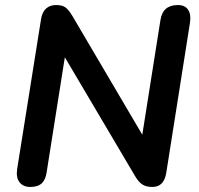

<svg xmlns="http://www.w3.org/2000/svg" viewBox="-20 -733 787 761"><path d="M100 8Q72 8 57.5 -10.5Q43 -29 48 -63L143 -659Q148 -687 163.5 -700Q179 -713 202 -713Q227 -713 239.5 -703.5Q252 -694 265 -673L544 -199L616 -654Q625 -713 685 -713Q713 -713 725.5 -694.5Q738 -676 733 -643L639 -48Q630 8 584 8Q559 8 544 -2Q529 -12 516 -34L237 -506L165 -51Q161 -21 145.5 -6.5Q130 8 100 8Z"/></svg>

Font: Nunito
Style: Bold Italic
Weight: 700
Italic angle: -9°
Designer: Vernon Adams
Foundry: Vernon Adams
Version: Version 3.601; ttfautohint (v1.8.2.53-6de2)